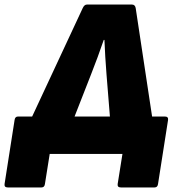

<svg xmlns="http://www.w3.org/2000/svg" viewBox="-70 -675 763 842"><path d="M653 -164Q669 -164 667 -149L623 132Q621 147 608 147H460Q444 147 446 132L467 0H148L127 132Q125 147 112 147H-36Q-52 147 -50 132L-6 -149Q-4 -164 9 -164H71L293 -640Q300 -655 311 -655H509Q522 -655 525 -640L597 -164ZM329 -348 257 -164H412L397 -350Q391 -425 388 -500H385Q372 -462 358 -424Q344 -386 329 -348Z"/></svg>

Font: Sofia Sans ExtraBlack
Style: Italic
Weight: 1000
Italic angle: -9°
Designer: Botio Nikoltchev, Ani Petrova
Foundry: lettersoup
Version: Version 4.100; ttfautohint (v1.8.4.7-5d5b)